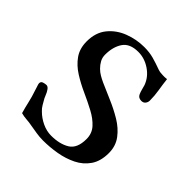

<svg xmlns="http://www.w3.org/2000/svg" viewBox="-154 -648 754 754"><g transform="rotate(45 223.0 -270.5)"><path d="M417 -148Q417 -103 397 -74Q377 -45 344.5 -29Q312 -13 274 -6.5Q236 0 199 0Q180 0 161.5 -3Q143 -6 125 -9Q110 -12 94.5 -13Q79 -14 65 -18Q58 -42 52.5 -66.5Q47 -91 39 -114Q38 -119 33.5 -131.5Q29 -144 29 -148Q29 -158 38.5 -161Q48 -164 55 -164Q60 -164 64.5 -160Q69 -156 71 -152Q76 -145 79 -137Q82 -129 86 -121Q93 -109 99.5 -97.5Q106 -86 116 -77Q134 -59 158.5 -47.5Q183 -36 208 -36Q255 -36 285.5 -54.5Q316 -73 316 -125Q316 -156 296.5 -177.5Q277 -199 246 -215.5Q215 -232 180.5 -247.5Q146 -263 115 -282.5Q84 -302 64.5 -329.5Q45 -357 45 -397Q45 -446 71 -478Q97 -510 137.5 -525.5Q178 -541 221 -541Q250 -541 273.5 -534.5Q297 -528 324 -518Q336 -514 352 -514Q357 -514 362.5 -514Q368 -514 373 -515Q376 -489 380.5 -461.5Q385 -434 385 -408Q385 -398 379 -390.5Q373 -383 362 -383Q345 -383 339 -397Q335 -406 332.5 -416Q330 -426 327 -436Q315 -469 284 -490Q253 -511 218 -511Q171 -511 152 -482.5Q133 -454 133 -411Q133 -395 140 -382Q147 -369 158 -358Q168 -348 180 -341Q192 -334 205 -328Q234 -315 270.5 -299.5Q307 -284 340.5 -264Q374 -244 395.5 -215.5Q417 -187 417 -148Z"/></g></svg>

Font: Kaisei Decol Medium
Style: Regular
Weight: 500
Designer: Font-Kai, 金井和夫
Foundry: KAZUO KANAI
Version: Version 5.003